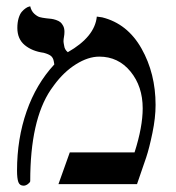

<svg xmlns="http://www.w3.org/2000/svg" viewBox="-20 -586 560 611"><path d="M288.1 -533.2Q290.5 -532.7 296.6 -532Q302.7 -531.2 305.2 -530.8Q385.7 -510.7 430.4 -431.4Q475.1 -352.1 475.1 -252Q475.1 -211.4 465.1 -163.1Q455.1 -114.7 445.3 -85.2Q435.5 -55.7 416 0H166L202.1 -101.1H408.2Q434.1 -182.1 434.1 -241.2Q434.1 -311 395.3 -358.4Q356.4 -405.8 295.9 -405.8Q260.7 -405.8 221.9 -381.6Q183.1 -357.4 151.9 -314.9Q149.9 -312.5 146.5 -307.4Q143.1 -302.2 141.1 -299.8Q76.2 -203.1 76.2 -9.8Q76.2 -5.9 69.1 -0.5Q62 4.9 55.2 4.9Q42.5 4.9 38.3 -6.8Q34.2 -18.6 34.2 -43Q34.2 -144.5 64.7 -231.7Q95.2 -318.8 152.8 -380.9Q152.3 -382.8 151.9 -386.7Q151.4 -390.6 150.9 -392.1Q148.9 -402.3 142.1 -408Q135.3 -413.6 119.1 -418Q82.5 -422.9 58.8 -442.4Q35.2 -461.9 35.2 -497.1Q35.2 -514.6 39.3 -528.3Q43.5 -542 49.6 -548.8Q55.7 -555.7 61.8 -559.8Q67.9 -564 72.3 -564.9L76.2 -565.9Q79.6 -550.8 89.1 -542.2Q98.6 -533.7 106.4 -531.5Q114.3 -529.3 127 -527.8Q136.7 -526.9 143.1 -526.1Q149.4 -525.4 158.2 -522.5Q167 -519.5 172.1 -515.4Q177.2 -511.2 181.2 -503.4Q185.1 -495.6 185.1 -484.9Q185.1 -476.6 183.6 -468.8Q182.1 -460.9 182.1 -455.1V-454.1Q182.1 -450.7 184.1 -440.9Q185.5 -428.2 195.8 -419.9Q281.7 -468.8 288.1 -533.2Z"/></svg>

Font: Common Serif News
Style: Regular
Weight: 450
Designer: Philipp H. Poll, Khaled Hosny
Foundry: Stefan Peev, Context Ltd.
Version: Version 1.026